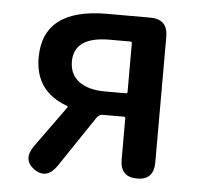

<svg xmlns="http://www.w3.org/2000/svg" viewBox="-45 -596 679 654"><g transform="rotate(5 294.5 -269.5)"><path d="M95 0Q52 -31 87 -80L188 -220Q191 -224 186 -226Q76 -266 76 -381Q76 -550 295 -550H443Q503 -550 503 -490V-60Q503 0 446 0Q388 0 388 -60V-201Q388 -206 383 -206H312Q298 -206 290 -194L173 -20Q139 30 95 0ZM312 -286H383Q388 -286 388 -291V-458Q388 -463 383 -463H312Q190 -463 190 -378Q190 -334 222 -310Q254 -286 312 -286Z"/></g></svg>

Font: Resource Han Rounded JP Medium
Style: Regular
Weight: 500
Designer: Cyano Hao (round all glyphs); Ryoko NISHIZUKA 西塚涼子 (kana, bopomofo & ideographs); Paul D. Hunt (Latin, Greek & Cyrillic)
Foundry: Cyano Hao
Version: 0.990